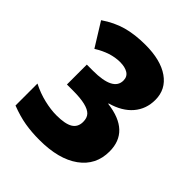

<svg xmlns="http://www.w3.org/2000/svg" viewBox="-202 -852 990 990"><g transform="rotate(45 293.0 -357.0)"><path d="M523.9 -559.1Q523.9 -492.7 483.4 -445.1Q442.9 -397.5 366.2 -376V-373Q544.9 -350.6 544.9 -204.1Q544.9 -104.5 466.1 -47.4Q387.2 9.8 247.1 9.8Q189.5 9.8 140.4 1.5Q91.3 -6.8 34.2 -28.8V-189Q81.1 -165 129.6 -153.6Q178.2 -142.1 219.2 -142.1Q282.7 -142.1 311.8 -159.9Q340.8 -177.7 340.8 -215.8Q340.8 -245.1 325.7 -261Q310.5 -276.9 276.9 -284.9Q243.2 -293 189 -293H145V-438H189.9Q336.9 -438 336.9 -513.2Q336.9 -541.5 315.2 -555.2Q293.5 -568.8 256.8 -568.8Q188.5 -568.8 115.2 -522.9L35.2 -651.9Q91.8 -690.9 151.1 -707.5Q210.4 -724.1 287.1 -724.1Q397.9 -724.1 460.9 -680.2Q523.9 -636.2 523.9 -559.1Z"/></g></svg>

Font: TypoPRO Open Sans
Style: Regular
Weight: 800
Foundry: Ascender Corporation
Version: Version 1.10